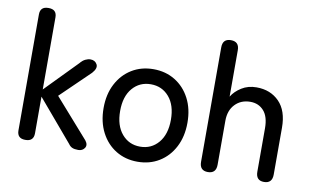

<svg xmlns="http://www.w3.org/2000/svg" viewBox="-75 -867 1672 1028"><g transform="rotate(10 761.0 -353.0)"><path d="M111 0Q67 0 67 -44V-674Q67 -717 111 -717H113Q157 -717 157 -674V-282L326 -455Q339 -471 353.5 -478Q368 -485 381 -485Q406 -485 417 -465Q428 -445 402 -416L244 -263L429 -53Q446 -31 434.5 -13.5Q423 4 400 4Q379 4 367 -1.5Q355 -7 347 -19L157 -243V-44Q157 0 113 0Z M723 11Q657 11 605.5 -20.5Q554 -52 524.5 -109Q495 -166 495 -241Q495 -316 524.5 -372.5Q554 -429 605.5 -460.5Q657 -492 723 -492Q789 -492 840.5 -460.5Q892 -429 921.5 -372.5Q951 -316 951 -241Q951 -166 921.5 -109Q892 -52 840.5 -20.5Q789 11 723 11ZM723 -71Q784 -71 822.5 -116.5Q861 -162 861 -241Q861 -320 822.5 -365Q784 -410 723 -410Q662 -410 623.5 -365Q585 -320 585 -241Q585 -162 623.5 -116.5Q662 -71 723 -71Z M1104 0Q1059 0 1059 -48V-670Q1059 -717 1104 -717Q1149 -717 1149 -670V-418Q1167 -448 1202 -470Q1237 -492 1283 -492Q1359 -492 1406.5 -443.5Q1454 -395 1454 -303V-48Q1454 0 1409 0Q1365 0 1365 -48V-284Q1365 -347 1337 -378.5Q1309 -410 1264 -410Q1213 -410 1181 -376.5Q1149 -343 1149 -287V-48Q1149 0 1104 0Z"/></g></svg>

Font: Zen Maru Gothic Medium
Style: Regular
Weight: 500
Designer: Yoshimichi Ohira
Foundry: Positype
Version: Version 1.001